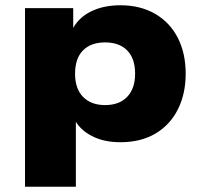

<svg xmlns="http://www.w3.org/2000/svg" viewBox="-20 -529 775 729"><path d="M75 180V-498H258V-411H252Q273 -458 321.5 -483.5Q370 -509 437 -509Q513 -509 569 -476.5Q625 -444 655 -385.5Q685 -327 685 -249Q685 -173 655.5 -114Q626 -55 570.5 -22Q515 11 437 11Q373 11 327 -13.5Q281 -38 261 -79H268V180ZM379 -130Q433 -130 463 -161.5Q493 -193 493 -249Q493 -307 463 -337.5Q433 -368 379 -368Q325 -368 295 -337.5Q265 -307 265 -249Q265 -192 295.5 -161Q326 -130 379 -130Z"/></svg>

Font: Nunito Sans 10pt SemiExpanded Black
Style: Regular
Weight: 900
Width: 6
Designer: Vernon Adams
Foundry: Vernon Adams
Version: Version 3.101;gftools[0.9.27]